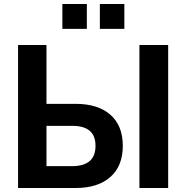

<svg xmlns="http://www.w3.org/2000/svg" viewBox="-20 -945 936 965"><path d="M70.8 -718.8H213.6V-423.1H360.1Q472.2 -423.1 534.7 -368.4Q597.2 -313.7 597.2 -212Q597.2 -110.4 534.4 -55.2Q471.7 0 359.1 0H70.8ZM460 -211.9Q460 -262.9 430.8 -287.7Q401.7 -312.5 342.8 -312.5H213.6V-109.9H342Q460 -109.9 460 -211.9ZM680.7 -718.8H825.2V0H680.7ZM481.9 -925H605V-800H481.9ZM293.5 -925H416.5V-800H293.5Z"/></svg>

Font: Min Sans VF VF
Style: Regular
Weight: 400
Designer: Jinseong-Kim, NotoSansCJK, Nunito
Foundry: Jinseong-Kim
Version: Version 1.420;Glyphs 3.1.2 (3151)